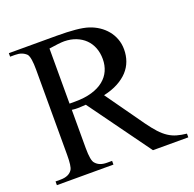

<svg xmlns="http://www.w3.org/2000/svg" viewBox="-118 -783 914 905"><g transform="rotate(-20 338.5 -331.0)"><path d="M499.5 0 275.4 -309.6Q262.2 -309.1 252.4 -308.3Q242.7 -307.6 234.9 -307.6Q227.5 -307.6 220.5 -307.9Q213.4 -308.1 205.1 -309.6V-117.7Q205.1 -54.2 219.2 -40.5Q237.8 -18.6 275.4 -18.6H301.3V0H17.6V-18.6H42.5Q85.4 -18.6 102.1 -44.9Q111.8 -60.5 111.8 -117.7V-545.4Q111.8 -606.4 99.1 -623.5Q88.9 -633.8 75 -639.2Q61 -644.5 42.5 -644.5H17.6V-662.1H257.8Q311 -662.1 350.3 -658.4Q389.6 -654.8 415 -646.5Q440.4 -638.2 462.2 -623.8Q483.9 -609.4 500 -589.8Q516.1 -570.3 525.1 -545.9Q534.2 -521.5 534.2 -493.2Q534.2 -462.4 524.4 -435.3Q514.6 -408.2 494.4 -386.2Q474.1 -364.3 443.6 -347.9Q413.1 -331.5 371.6 -322.3L506.8 -131.8Q529.3 -100.6 548.3 -79.8Q567.4 -59.1 586.9 -46.4Q606.4 -33.7 627.9 -27.6Q649.4 -21.5 676.8 -18.6V0ZM424.3 -484.9Q424.3 -516.1 414.3 -541.7Q404.3 -567.4 385.7 -585.7Q367.2 -604 340.8 -614.5Q314.5 -625 281.7 -625.5Q269 -625.5 249.8 -623.3Q230.5 -621.1 205.1 -617.2V-340.8H232.9Q281.7 -340.8 317.6 -351.6Q353.5 -362.3 377.2 -381.6Q400.9 -400.9 412.6 -427.2Q424.3 -453.6 424.3 -484.9Z"/></g></svg>

Font: GodaGr
Style: Regular
Weight: 400
Version: 1.0.0